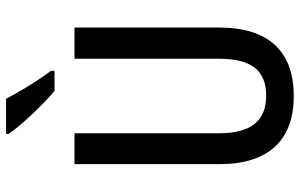

<svg xmlns="http://www.w3.org/2000/svg" viewBox="-198 -782 990 634"><g transform="rotate(-90 297.0 -465.0)"><path d="M288 -940H172V-931C199 -891 272 -814 314 -780H380V-792C352 -828 310 -896 288 -940ZM523 -236V-714H420V-237C420 -131 382 -81 298 -81C217 -81 174 -129 174 -236V-714H72V-236C72 -74 150 10 297 10C447 10 523 -76 523 -236Z"/></g></svg>

Font: Noto Sans Lao Looped Condensed Medium
Style: Regular
Weight: 500
Width: 3
Designer: Mark Frömberg, Ben Mitchell
Foundry: The Fontpad Ltd
Version: Version 1.002